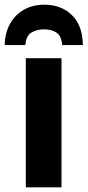

<svg xmlns="http://www.w3.org/2000/svg" viewBox="-50 -798 373 818"><path d="M212 0H60V-550H212ZM138 -778Q211 -778 256.5 -733.5Q302 -689 303 -606H215Q212 -644 191.5 -658.5Q171 -673 137 -673Q106 -673 83.5 -659Q61 -645 58 -606H-30Q-29 -658 -7 -697Q15 -736 52.5 -757Q90 -778 138 -778Z"/></svg>

Font: Noto Sans Condensed ExtraBold
Style: Regular
Weight: 800
Width: 3
Designer: Monotype Design Team
Foundry: Monotype Imaging Inc.
Version: Version 2.013; ttfautohint (v1.8.4.7-5d5b)